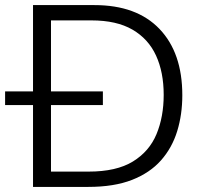

<svg xmlns="http://www.w3.org/2000/svg" viewBox="-31 -733 788 753"><path d="M98.5 0V-321H-11V-374.5H98.5V-713H339.5Q505 -713 594.5 -619.5Q684 -526 684 -359.5Q684 -284 664 -218.8Q644 -153.5 600.5 -104.2Q557 -55 486.8 -27.5Q416.5 0 315.5 0ZM169 -60H316.5Q425.5 -60 490 -99.5Q554.5 -139 582.8 -207Q611 -275 611 -361Q611 -449.5 581 -515Q551 -580.5 488.5 -616.8Q426 -653 328 -653H169V-374.5H372.5V-321H169Z"/></svg>

Font: Commissioner Light
Style: Regular
Weight: 300
Designer: Kostas Bartsokas
Foundry: Kostas Bartsokas
Version: Version 1.000; ttfautohint (v1.8.3)